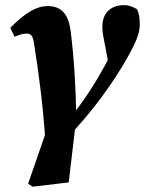

<svg xmlns="http://www.w3.org/2000/svg" viewBox="-20 -522 556 736"><path d="M105 193.7 243.4 177.3 269.7 -46 165.4 -42.1 87.8 182.1 105 193.7ZM154.3 24 230 14C330.4 -87.7 416.3 -207.7 469.4 -303.1C502.5 -362.2 515.8 -395.4 515.8 -427.7C515.8 -457.9 512.4 -473.3 504.4 -487.2C491.2 -495 474.6 -502.3 455.6 -502.3C407.6 -502.3 372.3 -475.6 372.3 -418.4C372.3 -393.4 380 -363.1 384.9 -336.5L401.1 -249.7L437.4 -374C431.4 -362.2 424.9 -351.4 417.8 -338.2C365.9 -237.1 318.4 -155.2 247.5 -68.7H272.3C270.8 -187 263.8 -298.7 251 -401.8C242.7 -466.9 216.5 -498.7 162.5 -498.7C120.8 -498.7 78.4 -474.7 19.3 -415.4L35.9 -380.8C53.1 -388.6 66.7 -393.2 81.1 -393.2C97.5 -393.2 105.4 -386.4 109.6 -360.5C129.4 -237.5 145.3 -113.8 154.3 24Z"/></svg>

Font: Source Serif 4 Variable
Style: Italic
Weight: 400
Italic angle: -12°
Designer: Frank Grießhammer
Foundry: Adobe Systems Incorporated
Version: Version 4.004;hotconv 1.0.116;makeotfexe 2.5.65601